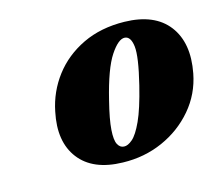

<svg xmlns="http://www.w3.org/2000/svg" viewBox="-71 -806 700 610"><g transform="rotate(-15 279.0 -501.5)"><path d="M383.5 -717Q482 -715 526.5 -656.8Q571 -598.5 552.5 -502Q540 -437 498 -387.8Q456 -338.5 395 -311.5Q334 -284.5 263.5 -286.5Q166 -288.5 121.8 -346Q77.5 -403.5 97.5 -498.5Q110 -561 148 -611Q186 -661 246 -689.8Q306 -718.5 383.5 -717ZM280 -334.5Q292.5 -333.5 308.2 -347Q324 -360.5 341.5 -398.5Q359 -436.5 377 -509.5Q399 -599 395 -632.8Q391 -666.5 371.5 -668Q350.5 -669.5 323.2 -628.2Q296 -587 272 -489Q257 -429.5 254.8 -396Q252.5 -362.5 259.8 -348.8Q267 -335 280 -334.5Z"/></g></svg>

Font: Fraunces 144pt S050 Black
Style: Italic
Weight: 900
Italic angle: -16°
Version: Version 1.000; ttfautohint (v1.8.3)